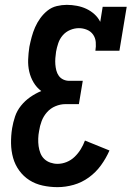

<svg xmlns="http://www.w3.org/2000/svg" viewBox="-20 -763 542 791"><path d="M217 8Q186 8 156 1.5Q126 -5 101.5 -20.5Q77 -36 59.5 -60Q42 -84 34 -112.5Q26 -141 25.5 -172.5Q25 -204 30 -235Q34 -259 42 -283Q50 -307 66.5 -327.5Q83 -348 104.5 -363Q126 -378 150 -388Q131 -402 118.5 -423Q106 -444 100.5 -468Q95 -492 96 -518Q97 -544 101 -570Q105 -590 110.5 -610.5Q116 -631 124.5 -650.5Q133 -670 146 -688Q159 -706 176 -719.5Q193 -733 214 -738Q235 -743 255 -743Q276 -743 297 -739Q318 -735 336 -726.5Q354 -718 369 -704.5Q384 -691 393 -673L403 -735H502L472 -554H373Q376 -572 374.5 -589.5Q373 -607 363.5 -620.5Q354 -634 338 -640.5Q322 -647 305 -647Q287 -647 269 -639.5Q251 -632 238.5 -617.5Q226 -603 220 -585Q214 -567 211 -550Q209 -537 208 -523.5Q207 -510 208 -497.5Q209 -485 212 -473Q215 -461 222 -451Q229 -441 240.5 -435.5Q252 -430 265 -430H321L305 -334H249Q229 -334 208.5 -325.5Q188 -317 173.5 -300.5Q159 -284 151.5 -264Q144 -244 141 -223Q138 -208 137.5 -192Q137 -176 139 -161Q141 -146 146.5 -132Q152 -118 162.5 -108Q173 -98 187.5 -93Q202 -88 217 -88Q236 -88 254.5 -95.5Q273 -103 287.5 -117Q302 -131 312.5 -148Q323 -165 330 -184L431 -143Q417 -111 396 -82Q375 -53 346 -32Q317 -11 283.5 -1.5Q250 8 217 8Z"/></svg>

Font: Iosevka Slab
Style: Bold Italic
Weight: 700
Italic angle: -9°
Monospace: yes
Designer: Belleve Invis
Foundry: Belleve Invis
Version: Version 11.1.0; ttfautohint (v1.8.3)